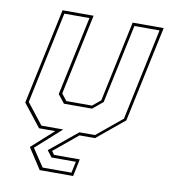

<svg xmlns="http://www.w3.org/2000/svg" viewBox="-82 -609 757 862"><g transform="rotate(10 297.0 -178.0)"><path d="M157 184.5 95.5 90 195.5 0H121.5L40.5 -103L133.5 -540H275L197 -172L221 -141.5H338L375 -172L453 -540H594.5L501.5 -103L376.5 0H306L197 90L208.5 106H326L309.5 184.5ZM168 171H299.5L310.5 119.5H199.5L177 90L303 -13.5H374L489.5 -108.5L578 -526.5H463.5L387 -166.5L340.5 -128H212.5L182 -166.5L258.5 -526.5H144L55.5 -108.5L130 -13.5H229.5L114 90Z"/></g></svg>

Font: Tourney Thin Thin
Style: Italic
Weight: 250
Italic angle: -12°
Version: Version 1.015